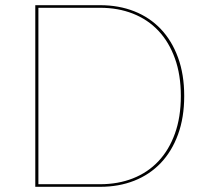

<svg xmlns="http://www.w3.org/2000/svg" viewBox="-20 -720 800 740"><path d="M690 -350Q690 -267 666.2 -202Q642.5 -137 599.8 -92Q557 -47 497.5 -23.5Q438 0 366 0H116V-700H366Q438 -700 497.5 -676.5Q557 -653 599.8 -608Q642.5 -563 666.2 -498Q690 -433 690 -350ZM677 -350Q677 -431.5 654.2 -494.8Q631.5 -558 590.5 -601.5Q549.5 -645 492.2 -667.5Q435 -690 366 -690H128V-10H366Q435 -10 492.2 -32.5Q549.5 -55 590.5 -98.5Q631.5 -142 654.2 -205.2Q677 -268.5 677 -350Z"/></svg>

Font: Lato Hairline
Style: Regular
Weight: 100
Designer: Lukasz Dziedzic
Foundry: tyPoland Lukasz Dziedzic
Version: Version 2.007; 2014-02-27